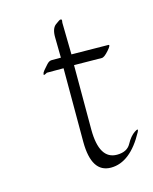

<svg xmlns="http://www.w3.org/2000/svg" viewBox="-84 -532 494 619"><g transform="rotate(-15 163.0 -222.5)"><path d="M146 -355Q145.5 -393.1 145 -422.9Q144.5 -452.6 158.9 -463.4Q173.3 -474.1 176 -474.1Q178.7 -474.1 179.4 -473.6Q180.2 -473.1 180.4 -471.9Q180.7 -470.7 180.7 -469.5Q180.7 -468.3 180.2 -466.1Q179.7 -463.9 179.7 -462.4L181.6 -356.4L304.2 -355Q312.5 -355 296.9 -337.2Q281.2 -319.3 272.9 -319.8Q227.1 -320.3 180.7 -320.8V-105Q181.2 -5.9 240.2 -5.9Q273.9 -5.9 286.6 -29.3Q299.3 -52.7 314.9 -63Q330.6 -73.2 323.2 -59.1Q275.4 29.3 210.7 29.3Q146 29.3 145.5 -73.7V-319.8H89.8Q77.1 -312.5 78.1 -316.9L78.6 -318.4Q78.6 -323.2 84.2 -329.6Q89.8 -335.9 98.1 -345.5Q106.4 -355 114.7 -355Z"/></g></svg>

Font: ML-NILA05
Style: Regular
Weight: 400
Designer: CLT@C-DIT
Version: Version ML-NILA05 1.0